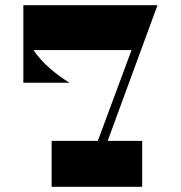

<svg xmlns="http://www.w3.org/2000/svg" viewBox="-20 -720 697 740"><path d="M587 -700H70V-401H248C196 -433 144 -475 109 -527H487L357 -177H179V0H528V-177H395Z"/></svg>

Font: Space Cowgirl Black
Style: Regular
Weight: 900
Designer: Valery Marier
Foundry: Valery Marier
Version: Version 1.000;hotconv 1.0.109;makeotfexe 2.5.65596